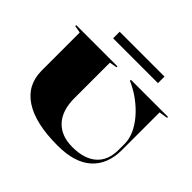

<svg xmlns="http://www.w3.org/2000/svg" viewBox="-202 -1140 1387 1387"><g transform="rotate(45 491.0 -446.5)"><path d="M548 3Q321 3 202.5 -75Q84 -153 84 -299V-688L28 -698V-708H449V-698L392 -688V-326Q392 -200 454.5 -132.5Q517 -65 631 -65Q752 -65 817 -122Q882 -179 882 -286V-351Q882 -397 860 -446.5Q838 -496 798 -543Q758 -590 704.5 -630Q651 -670 587 -698V-708H966V-698L900 -688V-304Q900 -158 811.5 -77.5Q723 3 548 3ZM284 -829V-896H742V-829Z"/></g></svg>

Font: Kalnia SemiExpanded SemiBold
Style: Regular
Weight: 600
Width: 6
Designer: Frida Medrano
Foundry: Frida Medrano
Version: Version 1.105